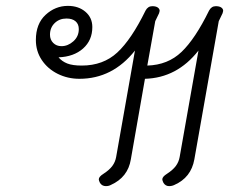

<svg xmlns="http://www.w3.org/2000/svg" viewBox="-20 -623 782 653"><path d="M739 -586 737 -578 724 -551 641 -81Q630 -19 573 6Q565 10 555 10Q543 10 536 -1Q532 -9 532 -13Q532 -22 548 -32Q568 -45 578 -58.5Q588 -72 591 -89L655 -451Q582 -358 473 -355L425 -81Q415 -20 357 6Q350 10 340 10Q327 10 320 -1Q316 -9 316 -13Q316 -22 332 -32Q352 -45 362 -58.5Q372 -72 375 -89L439 -451Q363 -355 250 -355Q210 -355 176 -372Q142 -389 122 -419Q102 -449 102 -487Q102 -542 135 -572.5Q168 -603 211 -603Q247 -603 270.5 -583Q294 -563 294 -531Q294 -486 262.5 -458Q231 -430 179 -428Q191 -414 209 -407Q227 -400 258 -400Q331 -400 379 -444.5Q427 -489 475 -587Q483 -602 498 -602Q510 -602 516.5 -597.5Q523 -593 523 -586L521 -578L508 -551L481 -400Q551 -402 597.5 -446.5Q644 -491 691 -587Q699 -602 714 -602Q726 -602 732.5 -597.5Q739 -593 739 -586ZM189 -466Q211 -466 229.5 -482.5Q248 -499 248 -524Q248 -541 237 -550.5Q226 -560 206 -560Q182 -560 166 -544.5Q150 -529 150 -505Q150 -488 161 -477Q172 -466 189 -466Z"/></svg>

Font: Niramit ExtraLight
Style: Italic
Weight: 200
Italic angle: -10°
Designer: Katatrad Aksorn Co.,Ltd.
Foundry: Cadson Demak Co.,Ltd.
Version: Version 1.000; ttfautohint (v1.6)